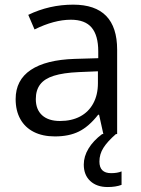

<svg xmlns="http://www.w3.org/2000/svg" viewBox="-20 -565 595 809"><path d="M468.3 0Q432.6 31.2 415.8 57.9Q398.9 84.5 398.9 115.7Q398.9 164.6 448.2 164.6Q474.6 164.6 492.2 157.2V213.9Q467.8 223.1 433.6 223.1Q387.7 223.1 360.4 197.8Q333 172.4 333 128.4Q333 94.2 352.8 61.3Q372.6 28.3 410.2 0H415.5L397.5 -81.5H393.6Q354.5 -31.7 312.7 -11Q271 9.8 211.4 9.8Q159.7 9.8 122.6 -9Q85.4 -27.8 65.7 -63.2Q45.9 -98.6 45.9 -147.5Q45.9 -227.5 109.6 -270.3Q173.3 -313 294.9 -316.9L394 -319.8V-348.6Q394 -415.5 366.2 -448.7Q338.4 -481.9 278.8 -481.9Q208.5 -481.9 125.5 -440.9L99.1 -502.4Q188 -545.4 288.6 -545.4Q473.6 -545.4 473.6 -355.5V0ZM392.6 -214.4V-264.6L311.5 -261.2Q246.6 -258.3 207 -245.8Q167.5 -233.4 149.2 -209.2Q130.9 -185.1 130.9 -147.5Q130.9 -103.5 157.5 -79.3Q184.1 -55.2 232.9 -55.2Q281.7 -55.2 317.6 -74.2Q353.5 -93.3 373 -129.4Q392.6 -165.5 392.6 -214.4Z"/></svg>

Font: Viking Open Sans
Style: Regular
Weight: 400
Foundry: Ascender Corporation
Version: Version 2.001